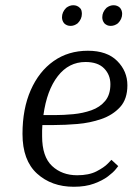

<svg xmlns="http://www.w3.org/2000/svg" viewBox="-20 -704 507 734"><path d="M387 -674Q400 -684 414 -684Q429 -684 439 -674Q447 -664 447 -651Q447 -631 431 -615Q418 -605 403 -605Q389 -605 379 -615Q371 -625 371 -638Q371 -658 387 -674ZM233 -674Q246 -684 260 -684Q275 -684 285 -674Q290 -670 291.5 -663.5Q293 -657 293 -651Q293 -631 277 -615Q264 -605 250 -605Q235 -605 225 -615Q217 -625 217 -638Q217 -658 233 -674ZM432 -69Q432 -69 422.5 -57Q413 -45 392.5 -29.5Q372 -14 339.5 -2Q307 10 262 10Q177 10 121.5 -40.5Q66 -91 66 -192Q66 -288 97.5 -359.5Q129 -431 185 -470.5Q241 -510 316 -510Q389 -510 428 -471Q467 -432 467 -378Q467 -325 439 -294.5Q411 -264 367.5 -249Q324 -234 276 -230Q228 -226 187 -226H142Q141 -216 141 -205Q141 -194 141 -183Q141 -105 179 -69.5Q217 -34 275 -34Q320 -34 349 -49Q378 -64 392 -78.5Q406 -93 406 -93ZM307 -467Q243 -467 201 -413Q159 -359 146 -264H189Q223 -264 260 -267.5Q297 -271 329.5 -282.5Q362 -294 382 -318Q402 -342 402 -382Q402 -418 378 -442.5Q354 -467 307 -467Z"/></svg>

Font: Arsenal SC
Style: Italic
Weight: 400
Italic angle: -9.10001°
Designer: Andrij Shevchenko
Foundry: Stairsfor
Version: Version 2.001; ttfautohint (v1.8.4.7-5d5b)